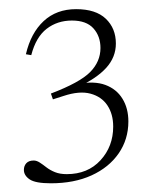

<svg xmlns="http://www.w3.org/2000/svg" viewBox="-20 -712 340 430"><path d="M94 -301.5Q59.5 -301.5 46.5 -310.2Q33.5 -319 33.5 -331.5Q33.5 -340.5 39 -346.5Q44.5 -352.5 55.5 -352.5Q62 -352.5 69 -348Q76 -343.5 84 -337.2Q92 -331 103 -326.5Q114 -322 129.5 -322Q176.5 -322 205 -353Q233.5 -384 233.5 -428.5Q233.5 -456.5 220.5 -476Q207.5 -495.5 182.8 -502.2Q158 -509 122 -497L98.5 -489.5L94 -502.5Q158.5 -527 181.8 -550.5Q205 -574 205 -604.5Q205 -631 189.2 -648.5Q173.5 -666 141 -666Q108.5 -666 84.5 -647.5Q60.5 -629 50 -588.5L38 -590.5Q49 -638 77.8 -664.8Q106.5 -691.5 150.5 -691.5Q194.5 -691.5 217 -670Q239.5 -648.5 239.5 -614.5Q239.5 -584 218 -560.2Q196.5 -536.5 156 -518L155 -524Q191 -531 216 -521.8Q241 -512.5 254.2 -491Q267.5 -469.5 267.5 -440Q267.5 -400 245.8 -368.5Q224 -337 185 -319.2Q146 -301.5 94 -301.5Z"/></svg>

Font: Newsreader 36pt ExtraLight
Style: Regular
Weight: 250
Designer: Hugues Gentile
Foundry: Production Type
Version: Version 1.003